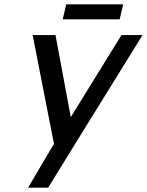

<svg xmlns="http://www.w3.org/2000/svg" viewBox="-20 -662 675 882"><path d="M193.8 56.2 228 -1 129.9 -501H234.9L305.2 -124L538.1 -501H634.8Q266.1 93.8 201.2 200.2H108.9Q136.7 152.3 193.8 56.2ZM529.8 -573.2H268.1L284.2 -642.1H545.9Z"/></svg>

Font: Perun
Style: Italic
Weight: 400
Italic angle: -12°
Foundry: Stefan Peev, Context Ltd
Version: Version 001.000